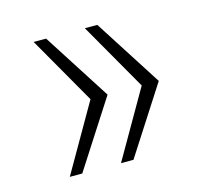

<svg xmlns="http://www.w3.org/2000/svg" viewBox="-70 -587 599 565"><g transform="rotate(-15 229.5 -304.5)"><path d="M77 -99 195 -304 77 -510H115L247 -304L115 -99ZM233 -99 351 -304 233 -510H271L403 -304L271 -99Z"/></g></svg>

Font: Saira ExtraLight
Style: Regular
Weight: 200
Designer: Hector Gatti with collaboration of the Omnibus-Type team
Foundry: Omnibus-Type
Version: Version 1.100; ttfautohint (v1.8.3)